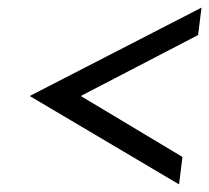

<svg xmlns="http://www.w3.org/2000/svg" viewBox="-20 -534 549 504"><path d="M450 -50 459 -122 192 -282 500 -442 509 -514 58 -282Z"/></svg>

Font: Charger
Style: It
Weight: 400
Designer: Jasper
Foundry: Cannot Into Space Fonts
Version: Version 0.98